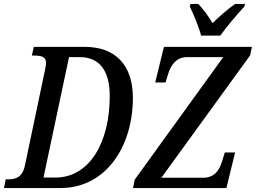

<svg xmlns="http://www.w3.org/2000/svg" viewBox="-39 -951 1294 971"><path d="M978 -771H1075C1110 -820 1162 -880 1197 -918L1200 -931H1150C1117 -908 1069 -867 1036 -834C1017 -867 987 -907 964 -931H924L921 -918C939 -880 966 -818 978 -771ZM-19 0H266C500 0 633 -214 633 -456C633 -623 544 -714 389 -714H132L122 -670H133C166 -670 194 -666 194 -633C194 -624 191 -612 189 -599L87 -114C74 -53 39 -44 2 -44H-10ZM634 0H1106L1150 -180H1098L1085 -138C1070 -85 1042 -52 987 -52H777L1226 -671L1235 -714H790L746 -534H798L812 -579C827 -626 855 -662 906 -662H1090L642 -42ZM241 -53H181L310 -662H365C458 -662 516 -601 516 -466C516 -229 413 -53 241 -53Z"/></svg>

Font: Noto Serif Condensed Medium
Style: Italic
Weight: 500
Width: 3
Italic angle: -12°
Designer: Monotype Design Team
Foundry: Monotype Imaging Inc.
Version: Version 2.013